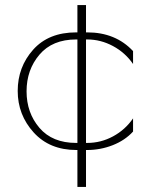

<svg xmlns="http://www.w3.org/2000/svg" viewBox="-20 -584 581 759"><path d="M286 155V9H282Q176 9 113 -60.5Q50 -130 50 -224.5Q50 -319 111 -387.5Q172 -456 281 -456H286V-564H320V-456H325Q437 -456 506 -382V-331Q475 -376 426.5 -402Q378 -428 325 -428H320V-19H325Q379 -19 427 -45Q475 -71 506 -116V-64Q474 -29 425.5 -10Q377 9 324 9H320V155ZM286 -428H281Q187 -428 136 -368Q85 -308 85 -223Q85 -138 136 -78.5Q187 -19 281 -19H286Z"/></svg>

Font: Poiret One
Style: Regular
Weight: 400
Designer: Denis Masharov
Foundry: Denis Masharov
Version: Version 1.001